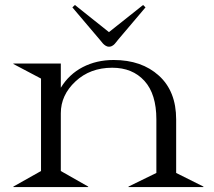

<svg xmlns="http://www.w3.org/2000/svg" viewBox="-20 -757 865 777"><path d="M34.2 -498V-500H226.1V-401.9Q259.3 -456.5 314.9 -485.4Q370.6 -514.2 439.9 -514.2Q553.2 -514.2 623 -450.9Q692.9 -387.7 692.9 -273.9V-57.1L803.2 -2V0H500V-2L612.8 -57.1V-273.9Q612.8 -376.5 564.5 -429.7Q516.1 -482.9 434.1 -482.9Q344.7 -482.9 285.4 -427.5Q226.1 -372.1 226.1 -298.8V-64.9L336.9 -2V0H34.2V-2L146 -64.9V-439ZM272.9 -727.1 283.2 -736.8 420.9 -627 559.1 -736.8 568.8 -727.1 457 -595.2Q456.1 -593.8 452.9 -589.8Q449.7 -585.9 448.5 -584.5Q447.3 -583 444.6 -579.8Q441.9 -576.7 440.4 -575.7Q439 -574.7 436.3 -572.8Q433.6 -570.8 431.6 -570.1Q429.7 -569.3 426.8 -568.6Q423.8 -567.9 420.9 -567.9Q414.1 -567.9 407.5 -572Q400.9 -576.2 396.7 -580.8Q392.6 -585.4 384.8 -595.2Z"/></svg>

Font: Messapia
Style: Regular
Weight: 400
Designer: Luca Marsano
Foundry: Collletttivo
Version: Version 1.000;FEAKit 1.0